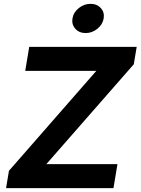

<svg xmlns="http://www.w3.org/2000/svg" viewBox="-20 -969 724 989"><path d="M11.2 0 26.1 -89.2 476.3 -604.1H110L130.5 -727.5H684.1L669.1 -637.9L218.7 -123.5H585L564.5 0ZM421.1 -798.7Q388 -798.7 368.1 -820.8Q348.3 -842.9 353.3 -873.9Q358.4 -905.5 385.8 -927.4Q413.1 -949.2 446.2 -949.2Q479.5 -949.2 499.4 -927.3Q519.2 -905.5 514 -873.9Q508.9 -843 481.7 -820.8Q454.4 -798.7 421.1 -798.7Z"/></svg>

Font: Adwaita Sans
Style: Italic
Weight: 400
Italic angle: -9.39999°
Designer: Rasmus Andersson
Foundry: rsms
Version: Version 4.001;git-9221beed3